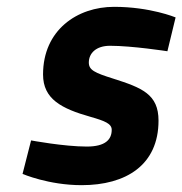

<svg xmlns="http://www.w3.org/2000/svg" viewBox="-20 -531 534 562"><path d="M494 -480C494 -480 420 -511 314 -511C206 -511 106 -443 106 -313C106 -241 160 -213 245 -189C287 -177 307 -169 307 -151C307 -123 289 -102 234 -102C167 -102 71 -120 71 -120L46 -22C46 -22 122 11 219 11C349 11 444 -48 444 -178C444 -255 396 -274 311 -301C257 -318 240 -326 240 -348C240 -375 261 -397 302 -397C367 -397 470 -381 470 -381L494 -480Z"/></svg>

Font: RazerF5
Style: Bold Italic
Weight: 700
Foundry: Razer Inc.
Version: Version 2